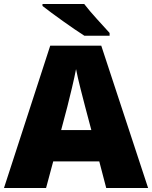

<svg xmlns="http://www.w3.org/2000/svg" viewBox="-20 -1013 766 967"><path d="M404 -993H194V-983C242 -945 351 -867 405 -833H532V-847C499 -884 438 -948 404 -993ZM515 -66H726L490 -783H233L0 -66H212L248 -200H480ZM409 -475 440 -358H288L319 -475C331 -522 354 -616 363 -665C372 -616 399 -513 409 -475Z"/></svg>

Font: Noto Sans Malayalam UI Black
Style: Regular
Weight: 900
Designer: Jelle Bosma - Monotype Design Team
Foundry: Monotype Imaging Inc.
Version: Version 2.104